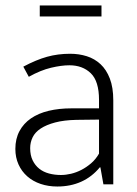

<svg xmlns="http://www.w3.org/2000/svg" viewBox="-20 -672 499 700"><path d="M65 -429Q112 -454 151.5 -465Q191 -476 236 -476Q268 -476 296.5 -467Q325 -458 346.5 -438Q368 -418 380.5 -385.5Q393 -353 393 -306V0H357L346 -62H344Q315 -27 276 -9.5Q237 8 189 8Q156 8 128 -1.5Q100 -11 79.5 -29Q59 -47 47.5 -72.5Q36 -98 36 -129Q36 -166 51 -194Q66 -222 93 -240.5Q120 -259 157.5 -268Q195 -277 241 -277H341V-308Q341 -376 311 -405Q281 -434 233 -434Q204 -434 166 -425Q128 -416 85 -392ZM341 -236 258 -235Q213 -234 181 -225.5Q149 -217 128.5 -203.5Q108 -190 99 -171.5Q90 -153 90 -132Q90 -106 99 -87.5Q108 -69 123 -57Q138 -45 158.5 -39.5Q179 -34 202 -34Q220 -34 239 -38.5Q258 -43 276.5 -52.5Q295 -62 312 -76.5Q329 -91 341 -112ZM350 -652V-612H125V-652Z"/></svg>

Font: Mukta Malar ExtraLight
Style: Regular
Weight: 275
Designer: Aadarsh Rajan, Girish Dalvi, Yashodeep Gholap
Foundry: Ek Type
Version: Version 2.538;PS 1.000;hotconv 16.6.51;makeotf.lib2.5.65220;